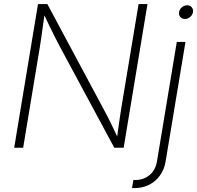

<svg xmlns="http://www.w3.org/2000/svg" viewBox="-20 -748 997 972"><path d="M51.8 0 172.4 -727.5H219.7L500.5 -203.1Q512.7 -181.6 525.6 -155.8Q538.6 -129.9 552.2 -101.6Q565.9 -73.2 579.6 -43.9L571.3 -42Q575.2 -70.8 579.1 -99.9Q583 -128.9 587.2 -156.5Q591.3 -184.1 595.2 -208L681.6 -727.5H726.6L606 0H558.6L286.1 -506.3Q272.9 -530.8 259.3 -557.9Q245.6 -585 230.7 -615.7Q215.8 -646.5 198.7 -683.1L207 -685.5Q201.7 -649.4 197.3 -617.4Q192.9 -585.4 189 -557.6Q185.1 -529.8 181.2 -506.8L97.2 0ZM875 -535.6H918.9L818.4 69.3Q811.5 110.8 789.3 141.1Q767.1 171.4 734.4 187.7Q701.7 204.1 662.6 204.1H648.4L655.3 163.1H668Q706.5 163.1 737.1 138.2Q767.6 113.3 774.9 67.9ZM916 -651.9Q901.4 -651.9 892.8 -662.1Q884.3 -672.4 886.7 -686.5Q888.7 -701.2 900.9 -711.2Q913.1 -721.2 927.7 -721.2Q942.4 -721.2 950.7 -711.2Q959 -701.2 957 -686.5Q954.6 -672.4 942.6 -662.1Q930.7 -651.9 916 -651.9Z"/></svg>

Font: Inter 20pt ExtraLight
Style: Italic
Weight: 250
Italic angle: -9.3988°
Version: Version 4.001;git-66647c0bb